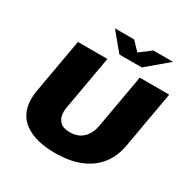

<svg xmlns="http://www.w3.org/2000/svg" viewBox="-196 -1061 1225 1248"><g transform="rotate(30 417.0 -436.5)"><path d="M378 12Q235 12 153 -45.5Q71 -103 71 -218Q71 -233 72.5 -249Q74 -265 77 -282L149 -688H370L298 -280Q297 -272 296 -264Q295 -256 295 -248Q295 -205 319.5 -179Q344 -153 396 -153Q457 -153 494 -189Q531 -225 541 -280L613 -688H834L760 -267Q744 -174 694 -112Q644 -50 564.5 -19Q485 12 378 12ZM749 -885 591 -752H423L313 -885H457L542 -796H484L601 -885Z"/></g></svg>

Font: Archivo SemiBold Black
Style: Italic
Weight: 900
Italic angle: -10°
Version: Version 2.001